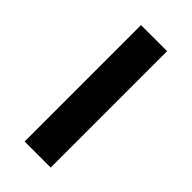

<svg xmlns="http://www.w3.org/2000/svg" viewBox="14 -539 484 484"><g transform="rotate(-45 256.0 -296.5)"><path d="M463 -250H48V-343H463Z"/></g></svg>

Font: Kanit Cyrillic
Style: Regular
Weight: 400
Designer: Katatrad Team, Sasha Pavljenko
Foundry: CadsonDemak, Pavljenko + Design
Version: Version 1.002;Fontself Maker 3.5.7